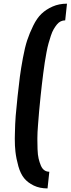

<svg xmlns="http://www.w3.org/2000/svg" viewBox="-20 -838 387 1051"><path d="M240.2 193.4Q197.3 193.4 164.8 177.7Q132.3 162.1 112.3 137.7Q92.3 113.3 80.6 72.3Q68.8 30.3 64.5 -7.8Q61 -37.6 61 -79.1Q61.5 -90.8 61.5 -103.5Q62.5 -161.1 65.9 -203.9Q69.3 -246.6 76.2 -310.1Q83 -375 88.9 -418.9Q94.7 -462.9 105.5 -521Q116.2 -579.1 128.9 -617.7Q141.6 -656.2 161.9 -697.5Q182.1 -738.8 207.3 -762.7Q232.4 -786.6 267.8 -802.2Q303.2 -817.9 346.7 -817.9L336.9 -726.6Q324.2 -726.6 312.7 -721.2Q301.3 -715.8 291.7 -704.1Q282.2 -692.4 273.9 -678.2Q265.6 -664.1 258.5 -642.6Q251.5 -621.1 245.6 -600.3Q239.7 -579.6 234.4 -550.5Q229 -521.5 225.1 -496.6Q221.2 -471.7 216.8 -437Q212.4 -402.3 209.2 -375Q206.1 -347.7 202.1 -310.1Q197.3 -262.7 194.1 -228.5Q190.9 -194.3 188 -152.8Q184.6 -111.3 184.6 -82Q184.6 -76.2 184.6 -70.3Q184.6 -46.4 185.5 -21.5Q186.5 9.8 191.4 30.3Q196.3 50.8 203.6 68.1Q210.9 85.4 222.7 93.8Q234.4 102.1 250 102.1Z"/></svg>

Font: Oswald
Style: Medium
Weight: 500
Designer: Vernon Adams
Foundry: Vernon Adams
Version: 3.0; ttfautohint (v0.94.23-7a4d-dirty) -l 8 -r 50 -G 150 -x 